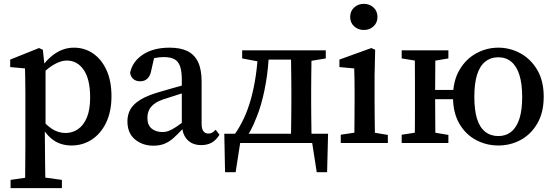

<svg xmlns="http://www.w3.org/2000/svg" viewBox="-20 -744 2891 999"><path d="M35 235V192L145 176H186L302 192V235ZM110 235Q111 198 111 163Q111 128 111.5 93Q112 58 112 24V-263Q112 -290 111.5 -310.5Q111 -331 111 -349Q111 -367 110 -388L33 -395V-434L183 -494L203 -485L212 -399L217 -394V-82L213 -76L214 26Q214 59 214.5 93.5Q215 128 215.5 163Q216 198 217 235ZM352 13Q321 13 293.5 3.5Q266 -6 242 -27.5Q218 -49 197 -84H169L177 -146Q214 -98 248 -75Q282 -52 321 -52Q357 -52 386 -72Q415 -92 432 -132.5Q449 -173 449 -237Q449 -332 415.5 -380.5Q382 -429 328 -429Q306 -429 281.5 -418.5Q257 -408 231 -388Q205 -368 175 -337L167 -396H197Q221 -429 247.5 -451Q274 -473 303 -484.5Q332 -496 365 -496Q420 -496 464 -466Q508 -436 534 -379.5Q560 -323 560 -243Q560 -164 532.5 -106.5Q505 -49 458 -18Q411 13 352 13Z M778 14Q722 14 682.5 -18.5Q643 -51 643 -113Q643 -146 657.5 -173.5Q672 -201 709.5 -224.5Q747 -248 815 -267Q842 -275 868.5 -282.5Q895 -290 921.5 -297.5Q948 -305 975 -312V-273Q941 -263 907.5 -252Q874 -241 842 -231Q802 -219 781.5 -202.5Q761 -186 754 -168Q747 -150 747 -131Q747 -93 769 -75Q791 -57 825 -57Q843 -57 859.5 -63.5Q876 -70 898.5 -85Q921 -100 955 -127L966 -75H932Q906 -47 884 -27Q862 -7 837 3.5Q812 14 778 14ZM1027 11Q982 11 955.5 -16Q929 -43 927 -91L926 -95V-327Q926 -374 916.5 -400Q907 -426 886.5 -436.5Q866 -447 832 -447Q812 -447 790 -443Q768 -439 740 -429L787 -465L768 -382Q763 -351 748 -336Q733 -321 710 -321Q687 -321 673.5 -333Q660 -345 657 -365Q669 -424 723.5 -460Q778 -496 863 -496Q919 -496 955.5 -478Q992 -460 1010.5 -421.5Q1029 -383 1029 -319V-101Q1029 -73 1038.5 -61Q1048 -49 1064 -49Q1076 -49 1085 -54.5Q1094 -60 1102 -69L1122 -43Q1104 -14 1081 -1.5Q1058 11 1027 11Z M1648 0H1185L1236 -41L1206 152H1151L1147 -48H1687L1682 152H1628L1598 -41ZM1493 0Q1494 -25 1494.5 -62.5Q1495 -100 1495.5 -140Q1496 -180 1496 -213V-270Q1496 -303 1495.5 -343Q1495 -383 1494.5 -420.5Q1494 -458 1493 -482H1602Q1601 -458 1600.5 -420.5Q1600 -383 1599.5 -343Q1599 -303 1599 -270V-213Q1599 -180 1599.5 -140Q1600 -100 1600.5 -62.5Q1601 -25 1602 0ZM1240 -440V-482H1348V-423H1330ZM1551 -423V-482H1675V-440L1573 -423ZM1199 -42Q1228 -83 1249.5 -129.5Q1271 -176 1286 -230.5Q1301 -285 1310.5 -348Q1320 -411 1323 -482H1380Q1377 -394 1363.5 -314Q1350 -234 1327 -166Q1314 -130 1299.5 -97Q1285 -64 1266 -35V-10ZM1349 -434V-482H1534V-434Z M1753 0V-43L1859 -59H1896L1998 -42V0ZM1823 0Q1824 -25 1824 -62.5Q1824 -100 1824.5 -140Q1825 -180 1825 -212V-260Q1825 -300 1824.5 -328.5Q1824 -357 1823 -388L1746 -395V-434L1912 -494L1932 -485L1929 -351V-212Q1929 -180 1929.5 -140Q1930 -100 1930.5 -62.5Q1931 -25 1932 0ZM1873 -588Q1843 -588 1822.5 -607Q1802 -626 1802 -656Q1802 -686 1822.5 -705Q1843 -724 1873 -724Q1903 -724 1923.5 -705Q1944 -686 1944 -656Q1944 -626 1923.5 -607Q1903 -588 1873 -588Z M2070 0V-43L2175 -59H2212L2313 -42V0ZM2070 -440V-482H2313V-440L2212 -423H2175ZM2137 0Q2138 -26 2138.5 -63Q2139 -100 2139 -140Q2139 -180 2139 -213V-270Q2139 -303 2139 -343Q2139 -383 2138.5 -420.5Q2138 -458 2137 -482H2246Q2245 -458 2245 -420.5Q2245 -383 2244.5 -343Q2244 -303 2244 -270V-237Q2244 -192 2244.5 -147Q2245 -102 2245 -64Q2245 -26 2246 0ZM2198 -228V-276H2409V-228ZM2573 13Q2510 13 2456 -16Q2402 -45 2369.5 -101.5Q2337 -158 2337 -240Q2337 -322 2370 -379Q2403 -436 2457 -466Q2511 -496 2573 -496Q2634 -496 2688 -466.5Q2742 -437 2775.5 -380Q2809 -323 2809 -241Q2809 -159 2776 -102Q2743 -45 2689.5 -16Q2636 13 2573 13ZM2573 -36Q2612 -36 2640 -58.5Q2668 -81 2682.5 -126Q2697 -171 2697 -239Q2697 -308 2682.5 -354Q2668 -400 2640 -423Q2612 -446 2573 -446Q2533 -446 2504.5 -423Q2476 -400 2462 -354.5Q2448 -309 2448 -240Q2448 -171 2462 -126Q2476 -81 2504.5 -58.5Q2533 -36 2573 -36Z"/></svg>

Font: Source Serif 4 18pt Medium
Style: Regular
Weight: 500
Designer: Frank Grießhammer
Foundry: Adobe Systems Incorporated
Version: Version 4.004;hotconv 1.0.116;makeotfexe 2.5.65601